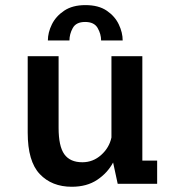

<svg xmlns="http://www.w3.org/2000/svg" viewBox="-20 -720 690 752"><path d="M261 11.5Q183 11.5 135.8 -38.2Q88.5 -88 88.5 -200.5V-500H209.5V-219.5Q209.5 -147 232 -115.8Q254.5 -84.5 302.5 -84.5Q344.5 -84.5 376.2 -113Q408 -141.5 416.5 -181.5V-500H537.5V-91H595.5V0H441L423 -83.5Q401 -42.5 360.5 -15.5Q320 11.5 261 11.5ZM314.5 -700Q366 -700 398 -678.2Q430 -656.5 445.2 -624.5Q460.5 -592.5 460.5 -561.5H376Q376 -586.5 362.5 -610.2Q349 -634 313.5 -634Q278 -634 265 -610.2Q252 -586.5 252 -561.5H167.5Q167.5 -592.5 183.2 -624.5Q199 -656.5 231.5 -678.2Q264 -700 314.5 -700Z"/></svg>

Font: Trispace Medium
Style: Regular
Weight: 500
Designer: Tyler Finck
Foundry: Etcetera Type Company
Version: Version 1.210; ttfautohint (v1.8.3)